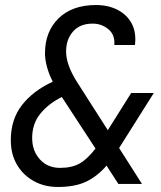

<svg xmlns="http://www.w3.org/2000/svg" viewBox="-20 -732 640 764"><path d="M210 12Q156 12 113.5 -12Q71 -36 47 -77.5Q23 -119 23 -174Q23 -257 67.5 -314Q112 -371 190 -407Q175 -436 167 -465.5Q159 -495 159 -520Q159 -606 213 -659Q267 -712 362 -712Q411 -712 448.5 -692.5Q486 -673 504.5 -637.5Q523 -602 517 -553H435Q438 -594 411 -616Q384 -638 349 -638Q298 -638 270.5 -606.5Q243 -575 243 -527Q243 -475 285 -408L409 -214L502 -362H592L454 -143L545 0H451L404 -73Q368 -31 323.5 -9.5Q279 12 210 12ZM108 -183Q108 -132 138.5 -98Q169 -64 219 -64Q266 -64 297 -81.5Q328 -99 360 -141L226 -346Q172 -319 140 -279Q108 -239 108 -183Z"/></svg>

Font: DM Mono
Style: Italic
Weight: 400
Italic angle: -10°
Designer: Colophon Foundry
Foundry: Colophon Foundry
Version: Version 1.000; ttfautohint (v1.8.2.53-6de2)